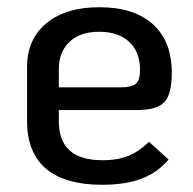

<svg xmlns="http://www.w3.org/2000/svg" viewBox="-20 -501 536 532"><path d="M393 -108 447 -59Q417 -23 372.5 -6Q328 11 263 11Q160 11 107.5 -33.5Q55 -78 55 -166V-315Q55 -392 108.5 -436.5Q162 -481 255 -481Q351 -481 403.5 -434Q456 -387 456 -299Q456 -240 435.5 -218Q415 -196 357 -196H143V-165Q143 -111 173 -84Q203 -57 265 -57Q306 -57 335.5 -69Q365 -81 393 -108ZM143 -309V-259H314Q345 -259 356.5 -269Q368 -279 368 -307Q368 -357 338 -385Q308 -413 255 -413Q202 -413 172.5 -385Q143 -357 143 -309Z"/></svg>

Font: KoHo Medium
Style: Regular
Weight: 500
Version: Version 1.000; ttfautohint (v1.6)